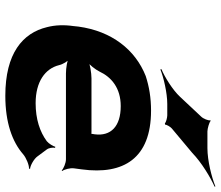

<svg xmlns="http://www.w3.org/2000/svg" viewBox="-74 -746 830 722"><g transform="rotate(90 341.0 -385.0)"><path d="M396 -538C348 -538 306 -531 266 -518C167 -479 97 -390 80 -265L78 -246C73 -211 74 -178 82 -147C104 -55 181 10 340 10C441 10 513 -16 560 -57C574 -69 602 -80 614 -79L615 -83C602 -84 577 -98 568 -111L542 -146C536 -154 534 -169 536 -177L532 -178C530 -170 520 -153 511 -146C476 -120 428 -104 368 -104C287 -104 238 -140 225 -192C222 -206 210 -226 200 -233L196 -229C206 -223 236 -218 256 -218H579C593 -218 614 -209 621 -202L623 -204C617 -212 611 -234 613 -248L617 -278C638 -434 576 -538 396 -538ZM485 -326 484 -320C484 -317 482 -311 484 -310L487 -312C486 -314 479 -314 475 -314H275C254 -314 219 -308 206 -301L210 -297C223 -305 241 -328 249 -344C270 -389 311 -424 379 -424C455 -424 493 -387 485 -326ZM419 -727 344 -647C318 -619 269 -589 240 -577L241 -573C270 -585 329 -599 371 -599H414C422 -599 442 -594 443 -590L449 -591C448 -596 457 -611 463 -616L555 -693C591 -728 648 -762 682 -777L681 -780C647 -766 584 -750 537 -750H474C464 -750 439 -757 435 -762L432 -761C435 -755 426 -734 419 -727Z"/></g></svg>

Font: Asimov
Style: EdgeWideIt
Weight: 500
Designer: Google
Version: Version 2.000980: 2014